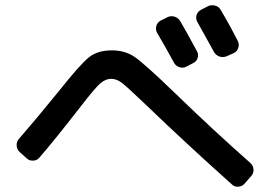

<svg xmlns="http://www.w3.org/2000/svg" viewBox="-20 -788 1040 737"><path d="M671.9 -707Q694.3 -668.9 736.3 -590.8Q743.2 -578.1 738.3 -564.5Q733.4 -550.8 719.7 -544.9L695.3 -532.2Q681.6 -525.4 668 -530.3Q654.3 -535.2 647.5 -547.9Q618.2 -602.5 583 -662.1Q576.2 -674.8 580.1 -688.5Q584 -702.1 596.7 -709L622.1 -721.7Q635.7 -728.5 649.9 -724.1Q664.1 -719.7 671.9 -707ZM850.6 -572.3Q836.9 -566.4 823.2 -570.8Q809.6 -575.2 801.8 -587.9Q756.8 -669.9 737.3 -704.1Q730.5 -716.8 734.4 -730Q738.3 -743.2 751 -750L777.3 -763.7Q790 -770.5 805.2 -766.6Q820.3 -762.7 827.1 -750Q859.4 -696.3 892.6 -630.9Q899.4 -618.2 894.5 -604Q889.6 -589.8 877 -584ZM82 -180.7 55.7 -204.1Q44.9 -213.9 43.9 -229Q43 -244.1 52.7 -254.9Q123 -335.9 202.1 -433.6Q289.1 -543 322.3 -568.8Q355.5 -594.7 409.2 -594.7Q459 -594.7 495.6 -570.3Q532.2 -545.9 647.5 -434.6Q800.8 -286.1 941.4 -162.1Q952.1 -152.3 953.1 -137.7Q954.1 -123 944.3 -112.3L918.9 -83Q909.2 -72.3 894.5 -71.3Q879.9 -70.3 870.1 -80.1Q694.3 -237.3 541 -384.8Q470.7 -452.1 449.2 -468.8Q427.7 -485.4 407.2 -485.4Q384.8 -485.4 364.7 -467.8Q344.7 -450.2 291 -380.9Q193.4 -254.9 130.9 -182.6Q122.1 -171.9 106.9 -171.4Q91.8 -170.9 82 -180.7Z"/></svg>

Font: Rounded-L Mgen+ 1m medium
Style: Regular
Weight: 500
Designer: [Source Han Sans]
Ryoko NISHIZUKA  (kana & ideographs); Paul D. Hunt (Latin, Greek & Cyrillic); Wenlong ZHANG  (bopomofo
Version: Version 1.059.20150602